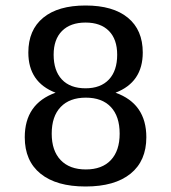

<svg xmlns="http://www.w3.org/2000/svg" viewBox="-20 -676 622 698"><path d="M182 -339Q228 -321 291 -321Q354 -321 400 -339Q353 -355 291 -355Q229 -355 182 -339ZM291 -355Q235 -355 205 -387Q175 -419 175 -477Q175 -533 205.5 -563.5Q236 -594 291 -594Q346 -594 376 -563.5Q406 -533 406 -477Q406 -419 376 -387Q346 -355 291 -355ZM168 -190Q168 -253 200.5 -287Q233 -321 292 -321Q351 -321 383 -287Q415 -253 415 -190Q415 -128 383 -94Q351 -60 292 -60Q233 -60 200.5 -94Q168 -128 168 -190ZM83 -485Q83 -377 182 -339Q70 -299 70 -177Q70 -91 127.5 -44.5Q185 2 291 2Q397 2 454.5 -44.5Q512 -91 512 -177Q512 -299 400 -339Q499 -377 499 -485Q499 -567 445 -611.5Q391 -656 291 -656Q191 -656 137 -611.5Q83 -567 83 -485Z"/></svg>

Font: RIT Lekha
Style: Regular
Weight: 400
Designer: Rahul Radhakrishnan
Version: 1.0